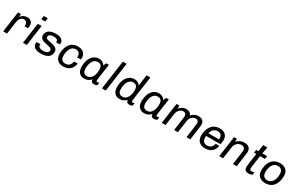

<svg xmlns="http://www.w3.org/2000/svg" viewBox="249 -2411 6353 4112"><g transform="rotate(30 3425.5 -355.0)"><path d="M348 -521C232 -521 187 -443 184 -435V-511H114L42 0H136L179 -305C188 -369 223 -446 301 -446C363 -446 386 -395 386 -358C386 -353 386 -350 382 -323H465C468 -328 476 -368 476 -389C476 -465 432 -521 348 -521Z M728 -720H630L618 -633H716ZM697 -511H603L531 0H625Z M1060 -521H1051C902 -521 818 -458 818 -355C818 -180 1120 -261 1120 -147C1120 -93 1060 -65 988 -65C920 -65 868 -86 868 -137V-144C868 -147 869 -152 870 -160H777C777 -157 772 -144 772 -121C772 -53 828 10 960 10H975C1108 10 1217 -35 1217 -168C1217 -343 915 -269 915 -371C915 -398 935 -446 1037 -446C1116 -446 1141 -416 1141 -383C1141 -378 1139 -370 1139 -364H1232C1235 -373 1236 -387 1236 -398C1236 -466 1172 -521 1060 -521Z M1602 -521H1594C1409 -521 1327 -366 1327 -191C1327 -63 1405 10 1520 10H1528C1661 10 1750 -64 1769 -200H1679C1668 -121 1622 -65 1537 -65C1465 -65 1420 -104 1420 -192C1420 -303 1453 -446 1586 -446C1659 -446 1693 -400 1693 -337C1693 -328 1692 -319 1691 -310H1784C1786 -323 1787 -335 1787 -346C1787 -454 1714 -521 1602 -521Z M2115 -521C1984 -521 1873 -405 1873 -190C1873 -52 1947 10 2047 10C2116 10 2169 -18 2212 -65C2212 -24 2229 10 2288 10C2324 10 2352 -2 2365 -10L2374 -79C2363 -72 2342 -65 2327 -65C2314 -65 2303 -73 2303 -92C2303 -95 2333 -332 2361 -511H2296L2265 -446H2258C2234 -490 2184 -521 2115 -521ZM2128 -446C2193 -446 2237 -414 2237 -318C2237 -179 2187 -65 2075 -65C2008 -65 1966 -97 1966 -193C1966 -295 1997 -446 2128 -446Z M2679 -720H2585L2484 0H2578Z M3266 -720H3172L3133 -446C3109 -490 3059 -521 2990 -521C2859 -521 2748 -405 2748 -190C2748 -52 2822 10 2922 10C2991 10 3044 -18 3087 -65C3087 -24 3104 10 3163 10C3199 10 3227 -2 3240 -10L3249 -79C3238 -72 3217 -65 3202 -65C3189 -65 3178 -73 3178 -92C3178 -121 3223 -424 3266 -720ZM3003 -446C3068 -446 3112 -414 3112 -318C3112 -179 3062 -65 2950 -65C2883 -65 2841 -97 2841 -193C2841 -295 2872 -446 3003 -446Z M3597 -521C3466 -521 3355 -405 3355 -190C3355 -52 3429 10 3529 10C3598 10 3651 -18 3694 -65C3694 -24 3711 10 3770 10C3806 10 3834 -2 3847 -10L3856 -79C3845 -72 3824 -65 3809 -65C3796 -65 3785 -73 3785 -92C3785 -95 3815 -332 3843 -511H3778L3747 -446H3740C3716 -490 3666 -521 3597 -521ZM3610 -446C3675 -446 3719 -414 3719 -318C3719 -179 3669 -65 3557 -65C3490 -65 3448 -97 3448 -193C3448 -295 3479 -446 3610 -446Z M4577 -521C4521 -521 4464 -505 4405 -436C4386 -495 4338 -521 4271 -521C4214 -521 4156 -497 4104 -436V-511H4034L3962 0H4056L4099 -304C4110 -384 4175 -446 4239 -446C4287 -446 4317 -422 4317 -361C4316 -348 4304 -258 4292 -171L4268 0H4362L4405 -304C4416 -384 4481 -446 4545 -446C4593 -446 4622 -428 4622 -361C4622 -346 4609 -258 4598 -170L4574 0H4668L4693 -177C4706 -268 4719 -364 4719 -384C4719 -479 4660 -521 4577 -521Z M5108 -521H5101C4916 -521 4828 -366 4828 -193C4828 -62 4908 10 5029 10H5033C5170 10 5258 -66 5275 -190H5186C5180 -157 5156 -65 5043 -65C4955 -65 4922 -123 4922 -202C4922 -213 4923 -223 4924 -234H5281C5291 -294 5294 -321 5294 -333V-344C5294 -455 5221 -521 5108 -521ZM5093 -446C5156 -446 5202 -411 5202 -343C5202 -335 5202 -327 5199 -307H4937C4960 -400 5017 -446 5093 -446Z M5710 -521C5647 -521 5583 -497 5527 -436V-511H5457L5385 0H5479L5522 -304C5533 -384 5607 -446 5678 -446C5734 -446 5771 -420 5771 -356C5771 -340 5758 -253 5747 -167L5723 0H5817L5842 -178C5855 -268 5868 -364 5868 -380C5868 -478 5801 -521 5710 -521Z M6184 -674H6081L6059 -511H6004L5993 -436H6049C6040 -379 6032 -328 6026 -281L6018 -221C6010 -162 6004 -109 6004 -93C6004 -20 6039 10 6114 10C6143 10 6179 3 6202 -8L6212 -78C6195 -71 6163 -63 6148 -63C6124 -63 6098 -69 6098 -112C6098 -120 6104 -169 6112 -225L6120 -283C6126 -329 6134 -380 6143 -436H6262L6273 -511H6154Z M6595 -521C6384 -521 6316 -351 6316 -187C6316 -54 6404 10 6520 10C6731 10 6799 -159 6799 -324C6799 -457 6711 -521 6595 -521ZM6584 -446C6652 -446 6703 -406 6703 -310C6703 -201 6662 -65 6531 -65C6463 -65 6411 -105 6411 -200C6411 -309 6448 -446 6584 -446Z"/></g></svg>

Font: Chivo
Style: Italic
Weight: 400
Italic angle: -8°
Designer: Hector Gatti
Foundry: Omnibus-Type
Version: Version 1.003;PS 001.003;hotconv 1.0.70;makeotf.lib2.5.58329